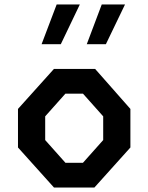

<svg xmlns="http://www.w3.org/2000/svg" viewBox="-20 -834 660 854"><path d="M220 0H400L560 -178V-349.5L403 -527.5H220L60 -349.5V-178ZM271 -110 181 -211V-316.5L271 -417.5H349L439 -316.5V-211L349 -110ZM366 -637.5H451L536 -814H432.5ZM165 -637.5H250.5L335 -814H232Z"/></svg>

Font: Monaspace Krypton SemiBold
Style: Regular
Weight: 600
Designer: Riley Cran & the Lettermatic Team
Foundry: Lettermatic
Version: Version 1.200 (Monaspace Krypton)